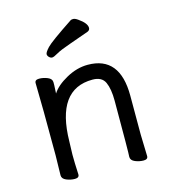

<svg xmlns="http://www.w3.org/2000/svg" viewBox="-110 -807 807 912"><g transform="rotate(-15 294.0 -351.0)"><path d="M422 -17Q424 -34 424 -293Q424 -351 409 -384Q394 -417 348 -417Q170 -417 166 -162L164 -97Q164 -59 167 1Q167 17 146 17Q125 17 104.5 8.5Q84 0 84 -17L86 -115Q86 -364 83 -471Q83 -487 104 -487Q125 -487 145.5 -478.5Q166 -470 166 -453V-439Q164 -411 164 -398Q186 -433 238.5 -462Q291 -491 344 -491Q502 -491 502 -297V-105L505 1Q505 17 484 17Q463 17 442.5 8.5Q422 0 422 -17ZM169 -590Q169 -599 189 -620.5Q209 -642 322 -717Q326 -719 334 -719Q343 -719 357 -709Q396 -682 396 -659Q396 -648 385 -643Q336 -625 288 -608.5Q240 -592 219.5 -580Q199 -568 191 -568Q183 -568 176 -575Q169 -582 169 -590Z"/></g></svg>

Font: LXGW WenKai Medium
Style: Regular
Weight: 500
Designer: LXGW / Fontworks Inc.
Foundry: LXGW / Fontworks Inc.
Version: Version 1.501; October 10, 2024